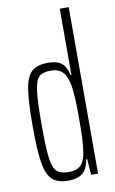

<svg xmlns="http://www.w3.org/2000/svg" viewBox="-86 -789 504 844"><g transform="rotate(-10 166.0 -367.5)"><path d="M36 -255Q36 -366 45 -420.5Q54 -475 78 -496.5Q102 -518 152 -518Q190 -518 211 -501.5Q232 -485 239 -447H243V-743H283V0H252L247 -71H243Q234 -24 211 -8Q188 8 152 8Q103 8 79 -13.5Q55 -35 45.5 -89.5Q36 -144 36 -255ZM235 -101Q240 -132 241.5 -166.5Q243 -201 243 -269Q243 -349 236 -398Q228 -443 209.5 -462.5Q191 -482 157 -482Q120 -482 104 -466.5Q88 -451 82 -405Q76 -359 76 -255Q76 -151 82 -105.5Q88 -60 105 -44.5Q122 -29 160 -29Q193 -29 211 -46Q229 -63 235 -101Z"/></g></svg>

Font: Saira Ultra Condensed ExLight
Style: Regular
Weight: 200
Width: 1
Designer: Hector Gatti with collaboration of the Omnibus-Type team
Foundry: Omnibus-Type
Version: Version 1.001; ttfautohint (v1.8)